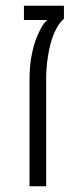

<svg xmlns="http://www.w3.org/2000/svg" viewBox="-20 -650 258 670"><path d="M83 0V-372.1Q83 -422.4 91.6 -463.1Q100.1 -503.9 112.8 -530.3Q127.4 -564.9 144.5 -580.1H63.5V-629.9H203.1V-584.5Q174.8 -560.5 157.2 -500.5Q150.4 -475.6 147 -450.7Q144 -432.6 142.6 -413.1Q141.1 -393.6 141.1 -372.1V0Z"/></svg>

Font: Open Sans Condensed Light
Style: Regular
Weight: 300
Width: 3
Designer: Monotype Design Team
Foundry: Monotype Imaging Inc.
Version: Version 3.003; ttfautohint (v1.8.4)